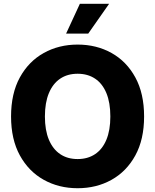

<svg xmlns="http://www.w3.org/2000/svg" viewBox="-20 -970 809 1000"><path d="M384.3 10.3Q286.6 10.3 208 -33.4Q129.4 -77.1 83.5 -160.6Q37.6 -244.1 37.6 -363.3Q37.6 -483.4 83.5 -566.9Q129.4 -650.4 208 -694.1Q286.6 -737.8 384.3 -737.8Q482.4 -737.8 560.8 -694.1Q639.2 -650.4 684.8 -566.9Q730.5 -483.4 730.5 -363.3Q730.5 -243.7 684.8 -160.4Q639.2 -77.1 560.8 -33.4Q482.4 10.3 384.3 10.3ZM384.3 -141.6Q437 -141.6 475.3 -167.2Q513.7 -192.9 534.2 -242.4Q554.7 -292 554.7 -363.3Q554.7 -435.1 534.2 -484.9Q513.7 -534.7 475.3 -560.3Q437 -585.9 384.3 -585.9Q331.5 -585.9 293.5 -560.3Q255.4 -534.7 234.6 -484.9Q213.9 -435.1 213.9 -363.3Q213.9 -292 234.6 -242.4Q255.4 -192.9 293.5 -167.2Q331.5 -141.6 384.3 -141.6ZM324.2 -794.9 396 -950.2H548.3L439.5 -794.9Z"/></svg>

Font: Inter 17pt ExtraBold
Style: Regular
Weight: 800
Version: Version 4.001;git-66647c0bb